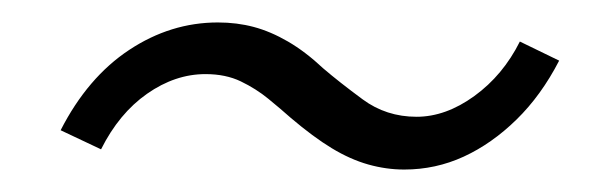

<svg xmlns="http://www.w3.org/2000/svg" viewBox="-20 -371 538 171"><path d="M340 -220Q324 -220 308 -224.5Q292 -229 275.5 -239Q259 -249 239 -266Q230 -274 219 -283Q208 -292 194.5 -298.5Q181 -305 163 -305Q136 -305 111 -287.5Q86 -270 70 -238L34 -255Q58 -302 95 -326.5Q132 -351 174 -351Q191 -351 206 -347Q221 -343 236.5 -334Q252 -325 268 -310Q282 -298 303 -282.5Q324 -267 351 -267Q377 -267 402.5 -285.5Q428 -304 443 -334L478 -317Q462 -286 440 -264.5Q418 -243 393 -231.5Q368 -220 340 -220Z"/></svg>

Font: Nunito Sans 10pt Condensed Light
Style: Italic
Weight: 300
Width: 3
Italic angle: -9°
Designer: Vernon Adams
Foundry: Vernon Adams
Version: Version 3.101;gftools[0.9.27]